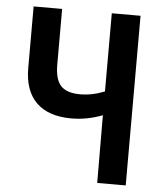

<svg xmlns="http://www.w3.org/2000/svg" viewBox="-52 -760 685 805"><g transform="rotate(5 291.0 -357.0)"><path d="M387 0 386 -285Q322 -260 255 -260Q159 -260 108 -309.5Q57 -359 57 -455V-714H177V-480Q177 -417 202 -390.5Q227 -364 283 -364Q334 -364 386 -385V-714H507V0Z"/></g></svg>

Font: Noto Sans Condensed SemiBold
Style: Regular
Weight: 600
Width: 3
Designer: Monotype Design Team
Foundry: Monotype Imaging Inc.
Version: Version 2.013; ttfautohint (v1.8.4.7-5d5b)